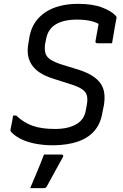

<svg xmlns="http://www.w3.org/2000/svg" viewBox="-20 -738 640 999"><path d="M385 -718Q461 -718 510 -699.5Q559 -681 580 -658Q584 -654 585.5 -650.5Q587 -647 586 -643Q582 -623 578 -600.5Q574 -578 570.5 -556.5Q567 -535 563 -513Q544 -513 524.5 -513Q505 -513 486 -513Q481 -513 478.5 -515.5Q476 -518 477 -524Q479 -537 481.5 -550.5Q484 -564 486.5 -577.5Q489 -591 491.5 -606Q494 -621 497 -636L519 -595Q497 -616 463.5 -626Q430 -636 380 -636Q346 -636 319 -630Q292 -624 271.5 -612Q251 -600 238.5 -582Q226 -564 221 -540L215 -511Q211 -485 215.5 -464.5Q220 -444 240.5 -429.5Q261 -415 302 -402L393 -374Q435 -360 462.5 -342Q490 -324 504.5 -302Q519 -280 522.5 -253Q526 -226 521 -193L512 -148Q503 -94 471 -57Q439 -20 385.5 -1.5Q332 17 258 18Q203 18 158.5 8.5Q114 -1 83.5 -17.5Q53 -34 38 -52Q35 -55 34.5 -58.5Q34 -62 35 -66Q38 -81 40.5 -93Q43 -105 45 -116.5Q47 -128 48 -137H64Q103 -100 149.5 -83.5Q196 -67 266 -67Q334 -67 376 -91Q418 -115 426 -162L432 -194Q437 -222 432 -241Q427 -260 407.5 -273.5Q388 -287 350 -299L259 -328Q214 -342 186 -361Q158 -380 143.5 -403.5Q129 -427 125.5 -453.5Q122 -480 127 -508L134 -550Q142 -591 163 -622Q184 -653 216.5 -674.5Q249 -696 292 -707Q335 -718 385 -718ZM209 66Q226 66 241 66Q256 66 270.5 66Q285 66 299 66Q305 66 308 70Q311 74 307 80Q291 109 278.5 131.5Q266 154 253.5 177Q241 200 224 231Q222 235 218.5 238Q215 241 208 241Q194 241 176 241Q158 241 137 241Q151 208 163 179.5Q175 151 186.5 123Q198 95 209 66Z"/></svg>

Font: RecMonoLinear Nerd Font Mono
Style: Italic
Weight: 400
Italic angle: -10°
Monospace: yes
Version: Version 1.085; ttfautohint (v1.8.4.7-5d5b);Nerd Fonts 3.2.1